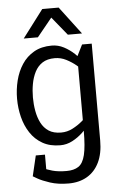

<svg xmlns="http://www.w3.org/2000/svg" viewBox="-60 -741 603 990"><g transform="rotate(-5 241.0 -246.0)"><path d="M355.8 -440 435.8 -430V-70L355.8 -55ZM435.8 -70V2Q435.8 68 413.7 114Q391.5 160 350.8 184Q310.2 208 254.2 208L249.2 143Q288 143 311.5 127.3Q335 111.7 345.4 68.8Q355.8 26 355.8 -55ZM355.8 -440 385.8 -500H435.8V-430ZM397.5 -153.3 424.2 -145Q424.2 -145 414.7 -129.5Q405.2 -114 387.4 -91.2Q369.7 -68.5 345.4 -45.8Q321.2 -23 291.7 -7.5Q262.2 8 229.2 8L239.2 -57Q270.5 -57 298.6 -71.5Q326.7 -86 349.2 -105.2Q371.8 -124.3 384.7 -138.8Q397.5 -153.3 397.5 -153.3ZM397.5 -346.7Q397.5 -346.7 384.7 -361.2Q371.8 -375.7 349.2 -394.3Q326.7 -413 298.6 -427.5Q270.5 -442 239.2 -442L229.2 -508Q262.2 -508 291.7 -492.5Q321.2 -477 345.4 -454.2Q369.7 -431.5 387.4 -408.8Q405.2 -386 414.7 -370.5Q424.2 -355 424.2 -355ZM239.2 -442Q200.3 -442 175.2 -425.7Q150.2 -409.3 135.9 -381.2Q121.7 -353.2 115.6 -319.2Q109.5 -285.3 109.5 -250Q109.5 -214.7 115.6 -180.2Q121.7 -145.8 135.9 -117.8Q150.2 -89.7 175.2 -73.3Q200.3 -57 239.2 -57L229.2 8Q175.5 8 137.2 -14Q98.8 -36 74.6 -73Q50.3 -110 38.9 -156Q27.5 -202 27.5 -250Q27.5 -298 38.9 -344Q50.3 -390 74.6 -427Q98.8 -464 137.2 -486Q175.5 -508 229.2 -508ZM99.7 101.3Q108.7 106.3 127.6 116.2Q146.5 126.2 176.6 134.6Q206.7 143 250.2 143L255.2 208Q200.2 208 159.2 194.5Q118.2 181 95.8 168Q73.3 155 73.3 155ZM145.8 49.2V155H73.3L98.3 49.2ZM200.5 -700H282.2L390.5 -556.7H317.2ZM278.8 -700 162.2 -556.7H88.8L197.2 -700Z"/></g></svg>

Font: Epunda Slab Light
Style: Regular
Weight: 300
Designer: Simon Atzbach
Foundry: typofactur
Version: Version 1.102